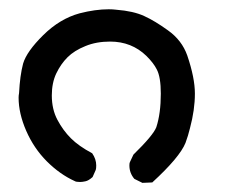

<svg xmlns="http://www.w3.org/2000/svg" viewBox="-20 -279 540 418"><path d="M261.7 81.1Q261.7 76.2 262.7 74.2L270.5 57.6Q313.5 15.6 320.3 -2Q330.1 -32.2 330.1 -75.2Q330.1 -111.3 321.3 -127.9Q314.5 -141.6 298.8 -157.2Q266.6 -188.5 219.7 -188.5Q189.5 -188.5 166 -178.7Q141.6 -168.9 127 -154.3Q112.3 -139.6 102.5 -119.1Q92.8 -98.6 92.8 -71.3Q92.8 -41 105 -18.1Q117.2 4.9 134.3 22Q151.4 39.1 180.7 54.7Q189.5 67.4 189.5 81.1Q189.5 87.9 188.5 90.8L181.6 106.4Q172.9 114.3 166 115.7Q159.2 117.2 154.3 117.2Q145.5 117.2 142.6 115.2Q110.4 100.6 82 72.3Q53.7 43.9 37.1 5.9Q20.5 -32.2 20.5 -66.4Q20.5 -71.3 21.5 -76.2Q23.4 -114.3 30.3 -140.6Q38.1 -167 74.2 -202.6Q110.4 -238.3 153.3 -250Q187.5 -258.8 216.8 -258.8Q225.6 -258.8 233.4 -257.8Q270.5 -254.9 293.9 -244.1Q317.4 -233.4 345.7 -212.9Q376 -191.4 387.7 -158.2Q404.3 -109.4 404.3 -75.2Q404.3 -40 393.6 0Q389.6 16.6 383.8 32.2Q371.1 63.5 311.5 118.2L290 119.1L272.5 110.4Q261.7 97.7 261.7 81.1Z"/></svg>

Font: JasonHandwriting2
Style: SemiBold
Weight: 600
Version: Version 1.04.7